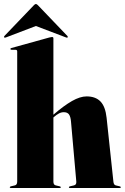

<svg xmlns="http://www.w3.org/2000/svg" viewBox="-36 -940 624 960"><path d="M231 -748V-366.5Q283 -411.5 323.8 -434.8Q364.5 -458 397 -458Q441.5 -458 466.2 -432.8Q491 -407.5 497 -351L531 -32Q532.5 -15.5 543 -13L562 -8.5Q568 -7 568 -4Q568 0 563 0H313.5Q308.5 0 308.5 -4Q308.5 -7 314.5 -8.5L333.5 -13Q347 -16 345.5 -32L319 -332Q317 -356.5 309 -367.8Q301 -379 283 -379Q270.5 -379 258.8 -372.8Q247 -366.5 235 -356L231 -352.5V-32Q231 -15.5 243 -13L262 -8.5Q268 -7 268 -4Q268 0 263 0H18Q13 0 13 -4Q13 -7 19 -8.5L38 -13Q50 -15.5 50 -32V-683Q50 -691 41.5 -691H22Q16 -691 16 -695.5Q16 -698.5 21 -700L210.5 -752.5Q220.5 -755 224 -755Q231 -755 231 -748ZM-6 -753Q-12 -750.5 -14.5 -752.5Q-17.5 -755.5 -14 -760L133 -913.5Q139 -920 143.5 -920Q148 -920 154 -913.5L301 -760Q305 -755 301.5 -752.5Q299.5 -750.5 293.5 -753L143.5 -810Z"/></svg>

Font: Fraunces 144pt S000 Black
Style: Regular
Weight: 900
Version: Version 1.000; ttfautohint (v1.8.3)